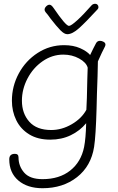

<svg xmlns="http://www.w3.org/2000/svg" viewBox="-20 -746 622 1016"><path d="M538 -510Q538 -505 535 -499Q521 -473 498 -421Q497 -349 493 -250Q493 -223 491 -171Q487 -27 478 31Q462 133 387.5 191.5Q313 250 205 250Q125 250 77 209Q29 168 29 97Q29 68 59 68Q78 68 78 87Q78 133 108 167.5Q138 202 205 202Q294 202 351.5 156.5Q409 111 425 32Q434 -13 436 -94Q403 -54 354.5 -30.5Q306 -7 246 -7Q180 -7 134.5 -35Q89 -63 66 -110Q43 -157 43 -213Q43 -290 79.5 -357.5Q116 -425 179.5 -466Q243 -507 319 -507Q368 -507 404 -491Q440 -475 457 -455Q473 -489 488 -517Q495 -530 509 -530Q519 -530 528.5 -524.5Q538 -519 538 -510ZM437 -165Q440 -210 442 -326L444 -388Q436 -416 398.5 -436.5Q361 -457 315 -457Q256 -457 205.5 -422Q155 -387 125.5 -330.5Q96 -274 96 -213Q96 -146 135 -102Q174 -58 251 -58Q307 -58 359.5 -88.5Q412 -119 437 -165ZM501 -708Q501 -702 497 -697.5Q493 -693 491 -691Q434 -629 398.5 -597Q363 -565 336 -565Q320 -565 299.5 -586Q279 -607 248 -647Q232 -670 221 -682Q216 -688 216 -695Q216 -704 224.5 -712.5Q233 -721 242 -721Q252 -721 264 -703Q328 -609 345 -609Q356 -609 389 -639Q422 -669 463 -716Q471 -726 484 -726Q491 -726 496 -721Q501 -716 501 -708Z"/></svg>

Font: Mali Light
Style: Italic
Weight: 300
Italic angle: -10°
Version: Version 1.000; ttfautohint (v1.6)